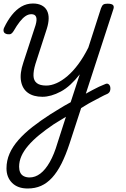

<svg xmlns="http://www.w3.org/2000/svg" viewBox="-31 -536 716 1095"><path d="M420 21Q439 9 458 -1.5Q477 -12 496.5 -22.5Q516 -33 534 -41.5Q552 -50 568 -56Q580 -62 588 -56Q596 -50 598 -39Q600 -28 596.5 -17.5Q593 -7 582 -1Q563 7 542 18.5Q521 30 498.5 41.5Q476 53 454.5 66.5Q433 80 411 93ZM127 539Q70 539 38 507Q6 475 6 424Q6 380 23.5 340Q41 300 74.5 262Q108 224 154 188Q200 152 256 116Q276 104 295 92Q314 80 333.5 68.5Q353 57 372 47L424 -112Q398 -79 371 -54Q344 -29 316 -14Q288 1 261.5 8.5Q235 16 211 16Q160 16 128.5 -6.5Q97 -29 89 -73Q81 -117 102 -179L172 -393Q181 -424 175 -439.5Q169 -455 148 -455Q131 -455 115 -444.5Q99 -434 82 -412.5Q65 -391 46 -358Q39 -347 32 -343Q25 -339 10 -341Q-7 -345 -10 -356Q-13 -367 -7 -379Q12 -419 36.5 -450Q61 -481 91 -498.5Q121 -516 157 -516Q186 -516 206.5 -505.5Q227 -495 237 -475.5Q247 -456 246.5 -430Q246 -404 236 -372L171 -171Q159 -131 160 -103.5Q161 -76 179 -62Q197 -48 233 -48Q260 -48 291 -61.5Q322 -75 354 -102.5Q386 -130 416 -170.5Q446 -211 473 -265L545 -489Q551 -505 558.5 -510Q566 -515 582 -515Q607 -515 614 -506.5Q621 -498 615 -482L366 282Q344 349 319.5 397.5Q295 446 266 477.5Q237 509 203 524Q169 539 127 539ZM138 476Q170 476 199 454Q228 432 253 388Q278 344 297 279L345 130Q334 137 321.5 144.5Q309 152 297.5 159Q286 166 275 173Q229 204 192 234.5Q155 265 129.5 295Q104 325 91 354.5Q78 384 78 415Q78 434 84.5 448Q91 462 105 469Q119 476 138 476Z"/></svg>

Font: Playwrite CO Light
Style: Regular
Weight: 300
Version: Version 1.002